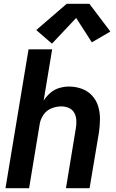

<svg xmlns="http://www.w3.org/2000/svg" viewBox="-20 -996 616 1016"><path d="M9 0H134L190 -339Q194 -365 210 -388.5Q226 -412 252 -422.5Q278 -433 304 -433Q326 -433 345 -424.5Q364 -416 373.5 -398Q383 -380 384 -358.5Q385 -337 381 -315L329 0H454L504 -298Q509 -333 509 -368Q509 -403 499 -435Q489 -467 466.5 -491Q444 -515 412 -526.5Q380 -538 345 -538Q320 -538 294 -530.5Q268 -523 247 -505Q226 -487 211 -464L256 -735H131ZM255 -765 383 -901 466 -772 564 -829 453 -976H333L172 -837Z"/></svg>

Font: Iosevka Sparkle
Style: Bold Italic
Weight: 700
Italic angle: -9°
Designer: Belleve Invis
Foundry: Belleve Invis
Version: Version 4.5.0; ttfautohint (v1.8.3)